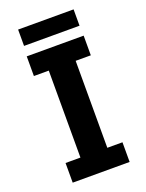

<svg xmlns="http://www.w3.org/2000/svg" viewBox="-157 -923 763 1000"><g transform="rotate(-20 225.0 -423.0)"><path d="M73 -846.5H380.5V-756H73ZM383 -591H299V-109H383V0H67.5V-109H150V-591H67.5V-700H383Z"/></g></svg>

Font: League Mono Condensed
Style: Bold
Weight: 700
Width: 1
Designer: Tyler Finck
Foundry: The League of Moveable Type / Tyler Finck
Version: Version 2.210